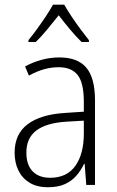

<svg xmlns="http://www.w3.org/2000/svg" viewBox="-20 -784 498 814"><path d="M231.9 -540.5Q309.6 -540.5 346.2 -496.8Q382.8 -453.1 382.8 -357.9V0H345.7L338.9 -89.4H336.4Q323.2 -61.5 303.7 -39.1Q284.2 -16.6 255.1 -3.4Q226.1 9.8 183.1 9.8Q136.7 9.8 105.5 -9.3Q74.2 -28.3 58.1 -61.3Q42 -94.2 42 -136.7Q42 -215.8 97.2 -257.3Q152.3 -298.8 255.4 -305.2L335.4 -310.5V-352.1Q335.4 -432.6 309.3 -465.8Q283.2 -499 228.5 -499Q198.2 -499 167.2 -490.5Q136.2 -481.9 102.5 -463.4L86.4 -502.4Q118.7 -520 155.8 -530.3Q192.9 -540.5 231.9 -540.5ZM335.4 -272.5 260.3 -268.1Q176.3 -262.7 134 -230.7Q91.8 -198.7 91.8 -137.2Q91.8 -85 118.4 -57.6Q145 -30.3 192.4 -30.3Q263.7 -30.3 299.6 -81.1Q335.4 -131.8 335.4 -217.8ZM252.4 -764.2Q264.6 -742.2 283.7 -713.6Q302.7 -685.1 322.8 -658.2Q342.8 -631.3 356.9 -613.8V-606H325.7Q301.8 -629.4 276.1 -660.2Q250.5 -690.9 229 -719.2Q207 -691.9 181.2 -660.4Q155.3 -628.9 131.8 -606H100.6V-613.8Q116.7 -633.3 136.5 -660.4Q156.2 -687.5 174.8 -715.3Q193.4 -743.2 204.6 -764.2Z"/></svg>

Font: Open Sans SemiCondensed Light
Style: Regular
Weight: 300
Width: 4
Designer: Monotype Design Team
Foundry: Monotype Imaging Inc.
Version: Version 3.000